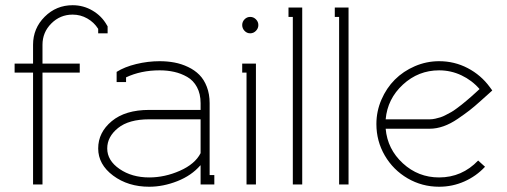

<svg xmlns="http://www.w3.org/2000/svg" viewBox="-20 -708 1945 737"><path d="M36.1 -429.2V-463.9H106.9V-536.1Q106.9 -599.1 151.4 -643.6Q195.8 -688 258.8 -688Q300.3 -688 335.4 -667.2Q370.6 -646.5 390.1 -611.8L393.1 -606.9V-580.1H356.9V-597.2Q340.8 -622.6 314.9 -637.2Q289.1 -651.9 258.8 -651.9Q210.9 -651.9 177 -617.9Q143.1 -584 143.1 -536.1V-463.9H286.1V-429.2H143.1V0H106.9V-429.2Z M750 -120.1V-250H552.7Q474.6 -250 433.1 -216.6Q391.6 -183.1 391.6 -138.2Q391.6 -91.8 439 -59.3Q486.3 -26.9 552.7 -26.9Q612.3 -26.9 670.4 -52.5Q728.5 -78.1 750 -120.1ZM749 -73.2Q715.3 -34.2 660.9 -12.7Q606.4 8.8 552.7 8.8Q471.7 8.8 414.3 -33.9Q356.9 -76.7 356.9 -138.2Q356.9 -199.7 408.9 -242.9Q460.9 -286.1 552.7 -286.1H750V-312Q750 -347.7 736.1 -373.5Q722.2 -399.4 698.5 -412.8Q674.8 -426.3 648.7 -432.1Q622.6 -438 592.8 -438Q521 -438 463.9 -411.1V-393.1H427.7V-432.1Q458 -451.2 502.9 -462.2Q547.9 -473.1 592.8 -473.1Q622.6 -473.1 649.7 -468Q676.8 -462.9 701.9 -450.9Q727.1 -439 745.1 -420.9Q763.2 -402.8 773.9 -374.8Q784.7 -346.7 784.7 -312V-36.1H802.7V0H750V-73.2Z M918.7 -589.6Q909.7 -599.1 909.7 -611.8Q909.7 -624.5 918.7 -633.8Q927.7 -643.1 940.4 -643.1Q953.1 -643.1 962.4 -633.8Q971.7 -624.5 971.7 -611.8Q971.7 -599.1 962.4 -589.6Q953.1 -580.1 940.4 -580.1Q927.7 -580.1 918.7 -589.6ZM926.3 -429.2H909.7V-463.9H962.4V0H926.3Z M1087.4 -679.2H1140.1V0H1104V-643.1H1087.4Z M1265.1 -679.2H1317.9V0H1281.7V-643.1H1265.1Z M1629.9 -250Q1639.6 -250 1650.6 -252.4Q1661.6 -254.9 1670.9 -257.8Q1680.2 -260.7 1692.1 -267.1Q1704.1 -273.4 1712.2 -277.8Q1720.2 -282.2 1732.9 -291.7Q1745.6 -301.3 1752 -306.2Q1758.3 -311 1771.2 -322Q1784.2 -333 1788.6 -336.9Q1793 -340.8 1805.9 -352.5Q1818.8 -364.3 1820.8 -366.2Q1791.5 -399.9 1751.2 -418.9Q1710.9 -438 1665.5 -438Q1585.9 -438 1526.6 -383.3Q1467.3 -328.6 1460.4 -250ZM1460.4 -213.9Q1467.3 -135.3 1526.4 -81.1Q1585.4 -26.9 1665.5 -26.9Q1753.4 -26.9 1815.4 -91.8L1841.8 -67.9Q1808.1 -31.7 1762.5 -11.5Q1716.8 8.8 1665.5 8.8Q1600.1 8.8 1544.7 -23.4Q1489.3 -55.7 1457 -111.1Q1424.8 -166.5 1424.8 -231.9Q1424.8 -280.8 1444.1 -325.4Q1463.4 -370.1 1495.6 -402.3Q1527.8 -434.6 1572.5 -453.9Q1617.2 -473.1 1665.5 -473.1Q1724.6 -473.1 1775.4 -446.5Q1826.2 -419.9 1859.9 -374L1869.6 -360.8L1857.9 -350.1Q1853.5 -346.2 1826.9 -322.3Q1800.3 -298.3 1782.7 -284.7Q1765.1 -271 1737.3 -252Q1709.5 -232.9 1682.4 -223.4Q1655.3 -213.9 1629.9 -213.9Z"/></svg>

Font: Rawengulk
Style: Regular
Weight: 400
Version: Version 0.92